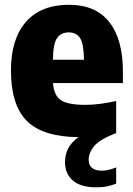

<svg xmlns="http://www.w3.org/2000/svg" viewBox="-20 -578 569 824"><path d="M393 226Q326.5 226 292.8 196.8Q259 167.5 259 118Q259 87 272 60.2Q285 33.5 317 10.5Q165 9.5 96 -58.2Q27 -126 27 -276Q27 -410.5 91.2 -484Q155.5 -557.5 276.5 -557.5Q390.5 -557.5 449 -483.2Q507.5 -409 507.5 -270V-221.5H207.5Q211 -169 240.8 -148.5Q270.5 -128 347 -128Q378 -128 411.5 -132.5Q445 -137 478.5 -144.5V-7Q406 21 383.2 50Q360.5 79 360.5 107Q360.5 154.5 417.5 154.5Q444.5 154.5 478.5 140.5V210Q461 217 440.8 221.5Q420.5 226 393 226ZM275 -439Q242 -439 225 -414.8Q208 -390.5 207 -321.5H340.5Q339.5 -390.5 323.5 -414.8Q307.5 -439 275 -439Z"/></svg>

Font: Encode Sans SemiCondensed SemiCondensed ExtraBold
Style: Regular
Weight: 800
Width: 4
Designer: Multiple Designers
Foundry: Impallari Type
Version: Version 3.000; ttfautohint (v1.8.3) -l 8 -r 50 -G 200 -x 14 